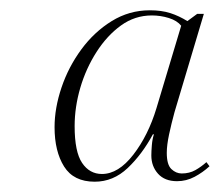

<svg xmlns="http://www.w3.org/2000/svg" viewBox="-20 -740 427 373"><path d="M164 -387Q123 -387 104.5 -416.5Q86 -446 86 -493Q86 -530 99.5 -570Q113 -610 138 -644Q163 -678 197 -699Q231 -720 271 -720Q294 -720 311 -714.5Q328 -709 344 -699L363 -713H376L319 -522Q313 -500 308.5 -479Q304 -458 304 -443Q304 -420 313 -411.5Q322 -403 333 -403Q348 -403 359.5 -409.5Q371 -416 381 -425L387 -417Q374 -405 358 -396.5Q342 -388 324 -388Q300 -388 287 -402.5Q274 -417 274 -438Q274 -446 275 -458Q276 -470 279 -479H277Q256 -440 228 -413.5Q200 -387 164 -387ZM178 -402Q210 -402 239 -439.5Q268 -477 284 -530L332 -690Q324 -700 308 -705Q292 -710 275 -710Q242 -710 215 -690.5Q188 -671 167.5 -639Q147 -607 136 -569.5Q125 -532 125 -495Q125 -445 139.5 -423.5Q154 -402 178 -402Z"/></svg>

Font: Noto Serif Display ExtraLight
Style: Italic
Weight: 200
Italic angle: -12°
Designer: Monotype Design Team
Foundry: Monotype Imaging Inc.
Version: Version 2.009